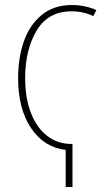

<svg xmlns="http://www.w3.org/2000/svg" viewBox="-20 -744 426 763"><path d="M363 -704 351 -680Q311 -699 265 -699Q171 -699 125.5 -622.5Q80 -546 80 -434Q80 -354 103 -295Q126 -236 167.5 -204Q209 -172 264 -172H268V-1H241V-148Q154 -159 103 -235.5Q52 -312 52 -434Q52 -513 74.5 -578.5Q97 -644 145 -684Q193 -724 266 -724Q318 -724 363 -704Z"/></svg>

Font: Noto Sans Display Thin Cond
Style: Regular
Weight: 250
Width: 3
Designer: Monotype Design team
Foundry: Monotype Imaging Inc.
Version: Version 1.000